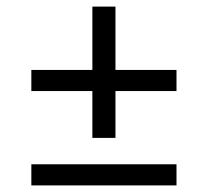

<svg xmlns="http://www.w3.org/2000/svg" viewBox="-20 -651 630 582"><path d="M260 -375H75V-439H260V-631H330V-439H515V-375H330V-233H260ZM75 -153H515V-89H75Z"/></svg>

Font: PT Root UI
Style: Regular
Weight: 400
Designer: Vitaly Kuzmin
Foundry: ParaType Ltd.
Version: Version 2.001G